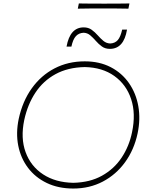

<svg xmlns="http://www.w3.org/2000/svg" viewBox="-20 -1079 859 1108"><path d="M403 9Q316.5 9 250 -23Q183.5 -55 141.5 -110.8Q99.5 -166.5 85.2 -239Q71 -311.5 88 -393Q110 -495 163.5 -569.5Q217 -644 295 -684.5Q373 -725 469 -725Q554 -725 618.8 -691.5Q683.5 -658 724.2 -599.5Q765 -541 778.2 -466.2Q791.5 -391.5 774 -309Q754 -215 702 -143.2Q650 -71.5 573.5 -31.2Q497 9 403 9ZM403 -24Q498.5 -26 568.5 -65Q638.5 -104 682 -169.5Q725.5 -235 742 -316Q764.5 -422.5 736.8 -506.8Q709 -591 639.8 -640.5Q570.5 -690 469 -692Q371.5 -690 300.5 -651.2Q229.5 -612.5 184.5 -544.5Q139.5 -476.5 120 -387Q98 -282 127.8 -200.8Q157.5 -119.5 228.8 -72.8Q300 -26 403 -24ZM614 -797Q587 -797 568 -810.8Q549 -824.5 533.2 -842.8Q517.5 -861 500.8 -875.2Q484 -889.5 462 -890Q434.5 -888.5 417.8 -870.2Q401 -852 392 -810H364Q384 -921 463 -921Q490 -921 509 -907.2Q528 -893.5 544 -875.2Q560 -857 576.8 -843Q593.5 -829 616 -828Q644 -829.5 659.8 -847.8Q675.5 -866 685 -908H713Q694.5 -797 614 -797ZM429 -1029 435 -1059Q468 -1058.5 504.8 -1058.2Q541.5 -1058 581 -1058Q621 -1058 657.5 -1058.2Q694 -1058.5 727 -1059L721 -1029Q688 -1030 651.5 -1030Q615 -1030 575 -1030Q535.5 -1030 498.8 -1030Q462 -1030 429 -1029Z"/></svg>

Font: Commissioner Flair Thin
Style: Italic
Weight: 100
Italic angle: -12°
Designer: Kostas Bartsokas
Foundry: Kostas Bartsokas
Version: Version 1.000; ttfautohint (v1.8.3)